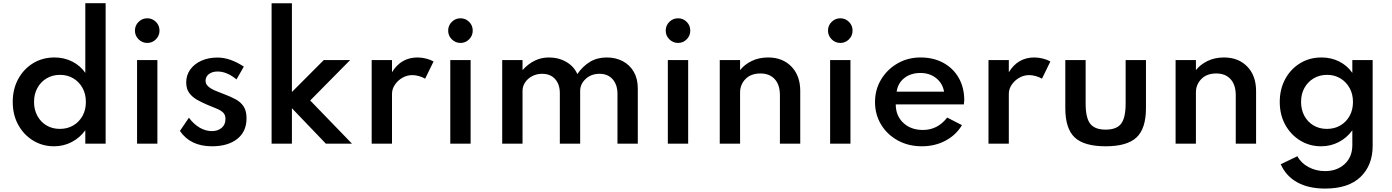

<svg xmlns="http://www.w3.org/2000/svg" viewBox="-20 -880 8524 1176"><path d="M311 16Q369.5 16 419.2 -10Q469 -36 502.5 -82V0H627V-860.5H502.5V-433.5Q472 -478 422.5 -503Q373 -528 314 -528Q240 -528 182.2 -492.5Q124.5 -457 91.2 -395.5Q58 -334 58 -256Q58 -176.5 91.8 -115.2Q125.5 -54 183 -19Q240.5 16 311 16ZM346.5 -90.5Q300.5 -90.5 264.8 -111.8Q229 -133 208.8 -170.5Q188.5 -208 188.5 -255.5Q188.5 -304 209 -341.2Q229.5 -378.5 265.5 -400Q301.5 -421.5 347.5 -421.5Q393.5 -421.5 429.2 -400Q465 -378.5 485.5 -341.2Q506 -304 506 -255.5Q506 -207.5 485.5 -170.2Q465 -133 429 -111.8Q393 -90.5 346.5 -90.5Z M882 -617Q913 -617 935 -639.2Q957 -661.5 957 -692.5Q957 -724 935 -746Q913 -768 882 -768Q851 -768 828.8 -746Q806.5 -724 806.5 -692.5Q806.5 -661.5 828.8 -639.2Q851 -617 882 -617ZM819.5 0H944V-512H819.5Z M1278.5 16Q1376 16 1433 -29Q1490 -74 1490 -155.5Q1490 -200.5 1472.5 -227.5Q1455 -254.5 1423.8 -271.5Q1392.5 -288.5 1352 -303.5Q1326 -313.5 1299.8 -324.2Q1273.5 -335 1256.2 -349.8Q1239 -364.5 1239 -385Q1239 -410 1259.2 -426Q1279.5 -442 1313 -442Q1370 -442 1428.5 -393.5L1473.5 -472Q1432.5 -499 1392.2 -513.2Q1352 -527.5 1312 -527.5Q1256.5 -527.5 1213.2 -508Q1170 -488.5 1145.2 -454Q1120.5 -419.5 1120.5 -375Q1120.5 -336 1139 -310.8Q1157.5 -285.5 1186.8 -269Q1216 -252.5 1248 -239Q1286 -224 1311 -213Q1336 -202 1348.5 -188.5Q1361 -175 1361 -151Q1361 -116 1337.2 -96.5Q1313.5 -77 1278 -77Q1239 -77 1202.8 -98.2Q1166.5 -119.5 1137 -159L1082 -78Q1146 16 1278.5 16Z M1643.5 0H1768V-217L1976 0H2136L1880 -264.5L2124.5 -512H1963L1768 -316.5V-860H1643.5Z M2256.5 0H2381V-305Q2381 -335 2398.8 -361.2Q2416.5 -387.5 2445 -403.8Q2473.5 -420 2505.5 -420Q2524.5 -420 2546 -414Q2567.5 -408 2584 -398L2635.5 -503.5Q2616.5 -514.5 2589.8 -521.2Q2563 -528 2537.5 -528Q2436 -528 2381 -437.5V-512H2256.5Z M2800.5 -617Q2831.5 -617 2853.5 -639.2Q2875.5 -661.5 2875.5 -692.5Q2875.5 -724 2853.5 -746Q2831.5 -768 2800.5 -768Q2769.5 -768 2747.2 -746Q2725 -724 2725 -692.5Q2725 -661.5 2747.2 -639.2Q2769.5 -617 2800.5 -617ZM2738 0H2862.5V-512H2738Z M3056 0H3180.5V-324Q3180.5 -351.5 3196.2 -375.2Q3212 -399 3239.5 -413.5Q3267 -428 3301 -428Q3351 -428 3380 -395.8Q3409 -363.5 3409 -309.5V0H3533.5V-323.5Q3533.5 -365 3567.2 -396.5Q3601 -428 3652.5 -428Q3702.5 -428 3732.2 -394.8Q3762 -361.5 3762 -304.5V0H3886.5V-338.5Q3886.5 -397.5 3862 -440Q3837.5 -482.5 3794.5 -505.2Q3751.5 -528 3696.5 -528Q3638.5 -528 3594.5 -501.8Q3550.5 -475.5 3516 -426.5Q3496 -473 3449 -500.5Q3402 -528 3341.5 -528Q3250 -528 3180.5 -450.5V-512H3056Z M4133 -617Q4164 -617 4186 -639.2Q4208 -661.5 4208 -692.5Q4208 -724 4186 -746Q4164 -768 4133 -768Q4102 -768 4079.8 -746Q4057.5 -724 4057.5 -692.5Q4057.5 -661.5 4079.8 -639.2Q4102 -617 4133 -617ZM4070.5 0H4195V-512H4070.5Z M4388.5 0H4513V-314Q4513 -362 4546.2 -396Q4579.5 -430 4637.5 -430Q4693.5 -430 4725.2 -395.2Q4757 -360.5 4757 -296.5V0H4881.5V-322.5Q4881.5 -416.5 4827.5 -472.2Q4773.5 -528 4685 -528Q4628 -528 4583.8 -506.2Q4539.5 -484.5 4513 -450.5V-512H4388.5Z M5127 -617Q5158 -617 5180 -639.2Q5202 -661.5 5202 -692.5Q5202 -724 5180 -746Q5158 -768 5127 -768Q5096 -768 5073.8 -746Q5051.5 -724 5051.5 -692.5Q5051.5 -661.5 5073.8 -639.2Q5096 -617 5127 -617ZM5064.5 0H5189V-512H5064.5Z M5626.5 16Q5706 16 5770.8 -18.2Q5835.5 -52.5 5872 -113.5L5781.5 -160Q5723 -84 5633 -84Q5559 -84 5512.8 -127.5Q5466.5 -171 5466.5 -240.5H5883.5Q5886 -257 5886 -265.5Q5886 -344 5852.2 -403Q5818.5 -462 5758.2 -495Q5698 -528 5618 -528Q5540.5 -528 5477.2 -491.5Q5414 -455 5376.8 -393.2Q5339.5 -331.5 5339.5 -255Q5339.5 -178 5377 -116.5Q5414.5 -55 5479.5 -19.5Q5544.5 16 5626.5 16ZM5472 -318.5Q5479.5 -371 5519 -402Q5558.5 -433 5617.5 -433Q5674 -433 5713.5 -401.8Q5753 -370.5 5762.5 -318.5Z M6034.5 0H6159V-305Q6159 -335 6176.8 -361.2Q6194.5 -387.5 6223 -403.8Q6251.5 -420 6283.5 -420Q6302.5 -420 6324 -414Q6345.5 -408 6362 -398L6413.5 -503.5Q6394.5 -514.5 6367.8 -521.2Q6341 -528 6315.5 -528Q6214 -528 6159 -437.5V-512H6034.5Z M6752 16Q6883.5 16 6941.2 -38.2Q6999 -92.5 6999 -217.5V-512H6874.5V-245.5Q6874.5 -158.5 6846.8 -122.2Q6819 -86 6752 -86Q6685.5 -86 6657.5 -122.2Q6629.5 -158.5 6629.5 -245.5V-512H6505V-217.5Q6505 -92.5 6562.5 -38.2Q6620 16 6752 16Z M7180.5 0H7305V-314Q7305 -362 7338.2 -396Q7371.5 -430 7429.5 -430Q7485.5 -430 7517.2 -395.2Q7549 -360.5 7549 -296.5V0H7673.5V-322.5Q7673.5 -416.5 7619.5 -472.2Q7565.5 -528 7477 -528Q7420 -528 7375.8 -506.2Q7331.5 -484.5 7305 -450.5V-512H7180.5Z M8096 275Q8239.5 275 8313.5 203.5Q8387.5 132 8387.5 14V-512H8263V-433.5Q8232.5 -478 8183.2 -503Q8134 -528 8074.5 -528Q8000.5 -528 7942.8 -492.5Q7885 -457 7851.8 -395.5Q7818.5 -334 7818.5 -256Q7818.5 -176.5 7852.5 -115.2Q7886.5 -54 7944 -19Q8001.5 16 8071.5 16Q8130.5 16 8180.2 -10Q8230 -36 8263 -82V9Q8263 81.5 8216 124.8Q8169 168 8096 168Q8040.5 168 7994.5 143.2Q7948.5 118.5 7926.5 77L7824.5 126Q7857 199 7926 237Q7995 275 8096 275ZM8107 -90.5Q8061 -90.5 8025.2 -111.8Q7989.5 -133 7969.2 -170.5Q7949 -208 7949 -255.5Q7949 -304 7969.5 -341.2Q7990 -378.5 8026 -400Q8062 -421.5 8108 -421.5Q8154 -421.5 8189.8 -400Q8225.5 -378.5 8246.2 -341.2Q8267 -304 8267 -255.5Q8267 -207.5 8246.5 -170.2Q8226 -133 8190 -111.8Q8154 -90.5 8107 -90.5Z"/></svg>

Font: Spartan SemiBold
Style: Regular
Weight: 600
Designer: Matt Bailey, Mirko Velimirovic
Foundry: Matt Bailey
Version: Version 1.003; ttfautohint (v1.8.3)